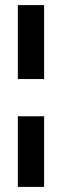

<svg xmlns="http://www.w3.org/2000/svg" viewBox="-20 -733 243 753"><path d="M50 -713H153V-423H50ZM50 -277H153V0H50Z"/></svg>

Font: Turret Road ExtraBold
Style: Regular
Weight: 800
Designer: Noponies
Foundry: Noponies
Version: Version 1.001; ttfautohint (v1.8)